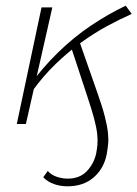

<svg xmlns="http://www.w3.org/2000/svg" viewBox="-20 -436 483 675"><path d="M217 219Q192 219 169.5 211Q147 203 132 187L148 165Q160 179 179.5 185.5Q199 192 218 192Q260 192 285 166Q310 140 318 104Q321 89 322.5 72.5Q324 56 321.5 33.5Q319 11 310.5 -20.5Q302 -52 287 -97L230 -270L260 -288L323 -108Q340 -60 348.5 -26.5Q357 7 359.5 30.5Q362 54 360 72Q358 90 355 107Q345 157 309 188Q273 219 217 219ZM39 0 126 -410H164L71 0ZM93 -115 76 -125Q128 -197 184 -251.5Q240 -306 300.5 -346.5Q361 -387 422 -416L443 -387Q400 -368 355 -343.5Q310 -319 264.5 -286Q219 -253 175.5 -211Q132 -169 93 -115Z"/></svg>

Font: Ysabeau Infant ExtraLight
Style: Italic
Weight: 250
Italic angle: -12°
Designer: Christian Thalmann (Catharsis Fonts)
Version: Version 2.001;gftools[0.9.30]; featfreeze: ss01,ss02,lnum